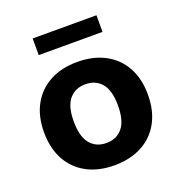

<svg xmlns="http://www.w3.org/2000/svg" viewBox="-128 -804 861 922"><g transform="rotate(-20 302.0 -342.5)"><path d="M302 11Q221 11 161.5 -21Q102 -53 69.5 -112.5Q37 -172 37 -254Q37 -335 69.5 -394Q102 -453 161.5 -485Q221 -517 302 -517Q383 -517 443 -485Q503 -453 535.5 -394Q568 -335 568 -254Q568 -172 535.5 -112.5Q503 -53 443 -21Q383 11 302 11ZM302 -103Q354 -103 384.5 -139.5Q415 -176 415 -254Q415 -331 384.5 -367Q354 -403 302 -403Q250 -403 219.5 -367Q189 -331 189 -254Q189 -176 219.5 -139.5Q250 -103 302 -103ZM140 -611V-696H466V-611Z"/></g></svg>

Font: Mulish ExtraBold
Style: Regular
Weight: 800
Designer: Vernon Adams
Foundry: Vernon Adams
Version: Version 3.603; ttfautohint (v1.8.3)